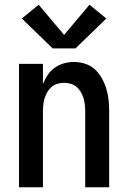

<svg xmlns="http://www.w3.org/2000/svg" viewBox="-20 -789 540 809"><path d="M60 0V-520H161V-435Q169 -455 181 -473Q193 -491 210.5 -503.5Q228 -516 249 -522Q270 -528 291 -528Q315 -528 338.5 -520.5Q362 -513 379.5 -497Q397 -481 409 -459.5Q421 -438 428 -415Q435 -392 437.5 -368Q440 -344 440 -320V0H339V-320Q339 -334 337.5 -348Q336 -362 332 -375.5Q328 -389 320.5 -401.5Q313 -414 302.5 -423Q292 -432 278 -436Q264 -440 250 -440Q236 -440 222 -436Q208 -432 197.5 -423Q187 -414 179.5 -401.5Q172 -389 168 -375.5Q164 -362 162.5 -348Q161 -334 161 -320V0ZM298 -585H202L72 -711L143 -769L250 -642L357 -769L428 -711Z"/></svg>

Font: Zed Sans Semibold
Style: Regular
Weight: 600
Designer: Belleve Invis
Foundry: Belleve Invis
Version: Version 1.0.0; ttfautohint (v1.8.4)